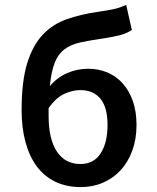

<svg xmlns="http://www.w3.org/2000/svg" viewBox="-20 -750 640 782"><path d="M309 12Q251 12 206 -9.5Q161 -31 130.5 -71.5Q100 -112 84 -170.5Q68 -229 68 -302Q68 -418 90.5 -491.5Q113 -565 154 -608.5Q195 -652 252.5 -672Q310 -692 380 -702Q402 -705 418.5 -708Q435 -711 448 -714Q461 -717 471.5 -721Q482 -725 494 -730L517 -628Q497 -614 467.5 -606.5Q438 -599 404 -594Q348 -586 308.5 -577.5Q269 -569 243 -549.5Q217 -530 203 -495Q189 -460 183 -399Q212 -434 253 -452Q294 -470 339 -470Q381 -470 417 -455Q453 -440 479.5 -410.5Q506 -381 521 -338.5Q536 -296 536 -241Q536 -184 519 -137Q502 -90 471.5 -57Q441 -24 399.5 -6Q358 12 309 12ZM308 -82Q362 -82 390 -125.5Q418 -169 418 -241Q418 -313 389 -348Q360 -383 307 -383Q275 -383 241.5 -367.5Q208 -352 178 -310V-277Q178 -184 211.5 -133Q245 -82 308 -82Z"/></svg>

Font: Source Code Pro Semibold
Style: Regular
Weight: 600
Monospace: yes
Designer: Paul D. Hunt, Teo Tuominen
Foundry: Adobe Systems Incorporated
Version: Version 2.030;PS 1.000;hotconv 16.6.51;makeotf.lib2.5.65220